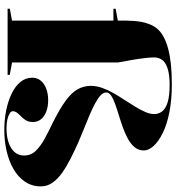

<svg xmlns="http://www.w3.org/2000/svg" viewBox="16 -800 800 871"><g transform="rotate(90 415.5 -365.0)"><path d="M570 15Q524 15 481.5 6.5Q439 -2 405 -18.5Q371 -35 352 -58.5Q333 -82 333 -112Q333 -134 346 -150Q359 -166 382 -175Q405 -184 435 -184Q464 -184 486.5 -175.5Q509 -167 521.5 -151.5Q534 -136 534 -115Q534 -96 526.5 -83.5Q519 -71 509.5 -62Q500 -53 492.5 -43.5Q485 -34 485 -23Q485 -16 495 -9.5Q505 -3 522 1Q539 5 561 5Q619 5 652.5 -16.5Q686 -38 686 -75Q686 -106 664.5 -128Q643 -150 609 -168.5Q575 -187 537 -205Q473 -237 436.5 -264Q400 -291 385 -318.5Q370 -346 370 -377Q370 -403 379 -428.5Q388 -454 402.5 -479.5Q417 -505 433.5 -530Q450 -555 464.5 -579Q479 -603 488.5 -624.5Q498 -646 498 -665Q498 -686 485 -702Q472 -718 443 -726.5Q414 -735 366 -735Q331 -735 307.5 -730Q284 -725 269 -716Q254 -707 247.5 -693.5Q241 -680 241 -664Q241 -649 244 -622.5Q247 -596 252.5 -564Q258 -532 264 -500V-20L320 -10V0H20V-10L74 -20V-480H20V-490L74 -500Q73 -535 75.5 -572.5Q78 -610 88 -637Q95 -659 109 -676.5Q123 -694 145.5 -706.5Q168 -719 198.5 -727.5Q229 -736 269.5 -740.5Q310 -745 362 -745Q433 -745 489 -734Q545 -723 583.5 -704Q622 -685 642.5 -662.5Q663 -640 663 -618Q663 -594 648.5 -576.5Q634 -559 610.5 -546Q587 -533 559 -523Q531 -513 503 -504.5Q475 -496 451.5 -487.5Q428 -479 414 -469.5Q400 -460 400 -447Q400 -434 413.5 -421.5Q427 -409 450.5 -396.5Q474 -384 503.5 -371.5Q533 -359 565.5 -346Q598 -333 628 -320Q664 -304 699.5 -286Q735 -268 763.5 -248Q792 -228 809 -204Q826 -180 826 -151Q826 -110 804.5 -78.5Q783 -47 747 -26.5Q711 -6 665.5 4.5Q620 15 570 15Z"/></g></svg>

Font: Kalnia Thin SemiBold
Style: Regular
Weight: 600
Version: Version 1.105